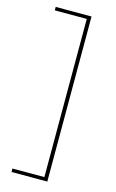

<svg xmlns="http://www.w3.org/2000/svg" viewBox="-122 -724 539 891"><g transform="rotate(15 147.5 -278.5)"><path d="M202 118H30V101.5H183.5V-658.5H30V-675H202Z"/></g></svg>

Font: Anek Gujarati Medium Thin
Style: Regular
Weight: 250
Version: Version 1.003